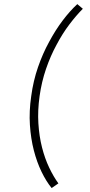

<svg xmlns="http://www.w3.org/2000/svg" viewBox="-20 -767 446 950"><path d="M134.5 -291.6Q123.5 -216.6 128 -148.6Q132.5 -80.6 147.5 -22.6Q162.5 35.4 185.5 82.9Q208.5 130.4 235.5 163.4L268.9 140.4Q244.9 107.4 223.4 62.4Q201.9 17.4 187.9 -37.6Q173.9 -92.6 169.9 -156.6Q165.9 -220.6 175.9 -291.6Q185.9 -362.6 207.9 -426.6Q229.9 -490.6 259.9 -545.6Q288.9 -600.6 322.9 -645.6Q356.9 -690.6 389.9 -723.6L362.5 -746.6Q326.5 -713.6 290.5 -666.1Q254.5 -618.6 223.5 -560.6Q191.5 -502.6 168 -434.6Q144.5 -366.6 134.5 -291.6Z"/></svg>

Font: Josefin Slab Thin
Style: Italic
Weight: 100
Italic angle: -12°
Designer: Santiago Orozco
Foundry: Typemade
Version: Version 2.000